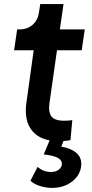

<svg xmlns="http://www.w3.org/2000/svg" viewBox="-20 -685 448 940"><path d="M267 6Q180 6 138.5 -43.5Q97 -93 109 -180L145 -439H49L64 -541H76Q114 -541 140 -564Q166 -587 171 -626L177 -665H291L273 -541H395L380 -439H259L222 -179Q216 -137 231.5 -115.5Q247 -94 294 -94Q303 -94 313 -94.5Q323 -95 334 -97L325 1Q312 4 295 5Q278 6 267 6ZM235 235Q207 235 177 226Q147 217 129 200L164 132Q192 157 230 157Q253 157 268 145.5Q283 134 283 116Q283 80 194 71L228 -10H297L280 33Q325 40 351.5 61.5Q378 83 378 117Q378 150 359 177Q340 204 307.5 219.5Q275 235 235 235Z"/></svg>

Font: Plus Jakarta Sans SemiBold
Style: Italic
Weight: 600
Italic angle: -8°
Designer: Gumpita Rahayu
Foundry: Tokotype
Version: Version 2.071; ttfautohint (v1.8.4.7-5d5b);gftools[0.9.29]